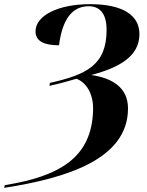

<svg xmlns="http://www.w3.org/2000/svg" viewBox="-54 -744 708 924"><path d="M-31 147 -34 160C262 114 562 24 562 -222C562 -321 489 -368 385 -383C521 -419 617 -473 617 -580C617 -672 535 -724 379 -724C230 -724 117 -671 117 -593C117 -547 156 -526 230 -526C246 -651 293 -714 373 -714C434 -714 459 -668 459 -601C459 -430 362 -385 186 -345L184 -331C226 -340 274 -353 314 -365C359 -348 396 -296 394 -214C388 13 236 104 -31 147Z"/></svg>

Font: Noto Serif Display
Style: Bold Italic
Weight: 700
Italic angle: -12°
Designer: Monotype Design Team
Foundry: Monotype Imaging Inc.
Version: Version 2.009